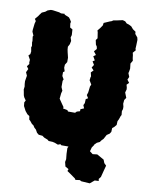

<svg xmlns="http://www.w3.org/2000/svg" viewBox="-97 -775 807 1044"><g transform="rotate(10 306.5 -252.5)"><path d="M347 30 326 24 319 23H284L278 18L265 23L247 16L234 13L212 12L205 6L185 -2L174 -10L153 -12L142 -21L133 -37L123 -46L116 -57L106 -64L94 -79L88 -84L85 -103L73 -111L60 -127L47 -152L45 -172L51 -183L40 -199L36 -209L32 -231L30 -240L32 -257L30 -270L29 -286L34 -317L26 -335L35 -354L25 -368L36 -382L34 -390L35 -405L23 -427L32 -436L34 -451L30 -473L33 -481L30 -501L31 -508L28 -532L31 -538L22 -558V-568L26 -603L30 -618L23 -629L39 -648L42 -653L54 -669L72 -677L83 -686L100 -692H111L147 -687L158 -683L178 -684V-680L204 -669L212 -659L219 -647L217 -638L220 -616L234 -608L236 -577L232 -563L238 -545L234 -526L226 -511L227 -496L230 -481L233 -469L237 -452V-428L227 -412L226 -395L232 -376L224 -370V-349L234 -332L230 -323V-289L238 -270L234 -255L231 -225L235 -219L248 -200L260 -183L258 -176L283 -171L288 -164H327L335 -172L352 -177V-188L371 -196L364 -213L370 -225L371 -247L383 -254L373 -270L378 -285L382 -319L387 -330L374 -352L376 -368L378 -374L373 -395L386 -408L373 -422L383 -438L372 -456L383 -463L371 -484L384 -493L370 -511L383 -526L381 -538L374 -549L369 -573L377 -584L372 -617L369 -626L382 -642L393 -658L395 -672L427 -686L436 -689L445 -695L463 -698L495 -705L509 -701L519 -691L532 -687L546 -680L558 -666L574 -655L575 -643L589 -626L592 -613L591 -581L590 -564L593 -556L579 -540L582 -528L584 -511L587 -497L577 -480L579 -462L580 -452L577 -434L575 -427L583 -407L576 -391L588 -375L576 -363L580 -348L581 -338L576 -320L587 -292L578 -279L576 -258L580 -242V-229L576 -217L578 -196L574 -189L568 -171L562 -159L561 -138L550 -125L540 -117L539 -96L532 -85L517 -75L504 -51L494 -41L487 -31L472 -24L454 -6L435 8L420 14L414 11L395 22H376L362 21ZM425 197 416 192 392 195 388 188 363 170 341 155 345 144 326 133 320 109 323 93 320 64 319 32 333 7 375 -21 391 -29 429 -16 442 -21 448 -10H460L449 6L443 28L460 41L485 38L524 60L531 78L543 90L535 120L526 155L516 168L518 179L496 180L472 200Z"/></g></svg>

Font: Winky Rough Black
Style: Regular
Weight: 900
Designer: Simon Atzbach
Foundry: typofactur
Version: Version 1.206; ttfautohint (v1.8.4.7-5d5b)